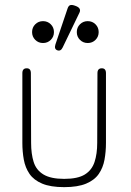

<svg xmlns="http://www.w3.org/2000/svg" viewBox="-20 -759 537 790"><path d="M244 11Q188 11 153.5 -3.5Q119 -18 101.5 -43.5Q84 -69 78 -102Q72 -135 72 -171V-458Q72 -478 90 -478Q107 -478 107 -458L108 -171Q108 -126 118.5 -92.5Q129 -59 159 -41Q189 -23 244 -23Q300 -23 329 -41Q358 -59 369 -92.5Q380 -126 380 -171L381 -458Q381 -478 399 -478Q416 -478 416 -458V-171Q416 -135 410 -102Q404 -69 386.5 -43.5Q369 -18 334.5 -3.5Q300 11 244 11ZM238 -564Q230 -547 216 -552Q202 -557 208 -576L258 -724Q262 -736 269.5 -738Q277 -740 290 -735Q316 -726 307 -707ZM157 -582Q138 -582 125 -595Q112 -608 112 -627Q112 -646 125 -659Q138 -672 157 -672Q176 -672 189 -659Q202 -646 202 -627Q202 -608 189 -595Q176 -582 157 -582ZM341 -582Q322 -582 309 -595Q296 -608 296 -627Q296 -646 309 -659Q322 -672 341 -672Q360 -672 373 -659Q386 -646 386 -627Q386 -608 373 -595Q360 -582 341 -582Z"/></svg>

Font: Zen Maru Gothic Light
Style: Regular
Weight: 300
Designer: Yoshimichi Ohira
Foundry: Positype
Version: Version 1.001